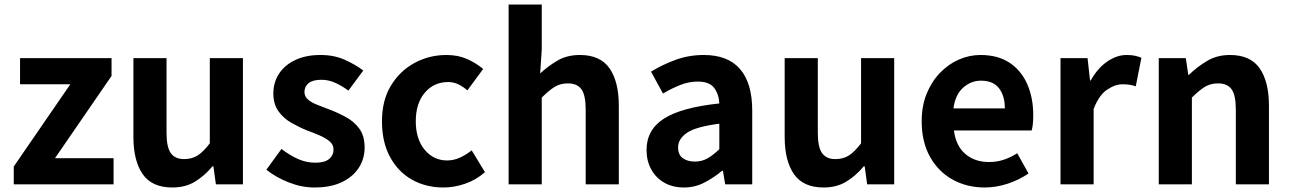

<svg xmlns="http://www.w3.org/2000/svg" viewBox="-20 -818 5724 852"><path d="M41 0V-79L292 -444H69V-560H475V-481L224 -116H484V0Z M745 14Q654 14 613 -45.5Q572 -105 572 -210V-560H719V-229Q719 -165 738 -138.5Q757 -112 797 -112Q832 -112 857.5 -128.5Q883 -145 911 -182V-560H1058V0H938L927 -80H923Q887 -37 844.5 -11.5Q802 14 745 14Z M1375 14Q1319 14 1261.5 -8.5Q1204 -31 1162 -65L1229 -157Q1267 -128 1303.5 -112Q1340 -96 1379 -96Q1421 -96 1440.5 -112.5Q1460 -129 1460 -155Q1460 -176 1443 -190.5Q1426 -205 1399.5 -216.5Q1373 -228 1343 -239Q1308 -253 1273 -273Q1238 -293 1215.5 -324.5Q1193 -356 1193 -403Q1193 -453 1218.5 -491.5Q1244 -530 1291 -552Q1338 -574 1402 -574Q1463 -574 1510.5 -552.5Q1558 -531 1592 -505L1526 -416Q1496 -438 1466.5 -451Q1437 -464 1406 -464Q1368 -464 1349.5 -449Q1331 -434 1331 -410Q1331 -390 1346.5 -376.5Q1362 -363 1387.5 -353Q1413 -343 1442 -332Q1479 -318 1515 -298.5Q1551 -279 1574.5 -247Q1598 -215 1598 -163Q1598 -114 1572.5 -74Q1547 -34 1497.5 -10Q1448 14 1375 14Z M1948 14Q1870 14 1808.5 -20.5Q1747 -55 1711 -121Q1675 -187 1675 -280Q1675 -373 1715 -438.5Q1755 -504 1820 -539Q1885 -574 1961 -574Q2013 -574 2053 -556Q2093 -538 2124 -512L2054 -417Q2033 -435 2012.5 -444.5Q1992 -454 1969 -454Q1905 -454 1865 -406.5Q1825 -359 1825 -280Q1825 -201 1864.5 -153.5Q1904 -106 1964 -106Q1994 -106 2022 -119Q2050 -132 2073 -151L2132 -54Q2092 -19 2043.5 -2.5Q1995 14 1948 14Z M2237 0V-798H2384V-597L2377 -492Q2411 -524 2453.5 -549Q2496 -574 2553 -574Q2644 -574 2685 -514.5Q2726 -455 2726 -349V0H2579V-331Q2579 -396 2560 -422Q2541 -448 2500 -448Q2466 -448 2440.5 -432Q2415 -416 2384 -385V0Z M3015 14Q2965 14 2927.5 -7.5Q2890 -29 2869.5 -67Q2849 -105 2849 -152Q2849 -242 2926 -291.5Q3003 -341 3172 -359Q3170 -400 3149 -428Q3128 -456 3076 -456Q3037 -456 2999 -441Q2961 -426 2922 -403L2869 -500Q2919 -531 2978 -552.5Q3037 -574 3103 -574Q3210 -574 3264 -511.5Q3318 -449 3318 -327V0H3198L3188 -60H3184Q3147 -29 3105 -7.5Q3063 14 3015 14ZM3063 -101Q3095 -101 3120 -115.5Q3145 -130 3172 -156V-269Q3069 -256 3029 -229Q2989 -202 2989 -164Q2989 -131 3010 -116Q3031 -101 3063 -101Z M3635 14Q3544 14 3503 -45.5Q3462 -105 3462 -210V-560H3609V-229Q3609 -165 3628 -138.5Q3647 -112 3687 -112Q3722 -112 3747.5 -128.5Q3773 -145 3801 -182V-560H3948V0H3828L3817 -80H3813Q3777 -37 3734.5 -11.5Q3692 14 3635 14Z M4349 14Q4271 14 4207.5 -21Q4144 -56 4107 -122Q4070 -188 4070 -280Q4070 -348 4092 -402Q4114 -456 4151 -494.5Q4188 -533 4234.5 -553.5Q4281 -574 4331 -574Q4408 -574 4460 -539.5Q4512 -505 4538.5 -444.5Q4565 -384 4565 -307Q4565 -262 4558 -239H4213Q4222 -170 4264 -134.5Q4306 -99 4368 -99Q4403 -99 4433.5 -109Q4464 -119 4494 -138L4544 -48Q4503 -20 4452 -3Q4401 14 4349 14ZM4211 -337H4439Q4439 -393 4413 -426.5Q4387 -460 4333 -460Q4289 -460 4254 -429Q4219 -398 4211 -337Z M4686 0V-560H4806L4817 -461H4820Q4851 -516 4893.5 -545Q4936 -574 4979 -574Q5002 -574 5017 -570.5Q5032 -567 5045 -562L5020 -435Q5005 -440 4991.5 -442Q4978 -444 4961 -444Q4928 -444 4892 -419.5Q4856 -395 4833 -334V0Z M5122 0V-560H5242L5253 -486H5256Q5293 -522 5337 -548Q5381 -574 5438 -574Q5529 -574 5570 -514.5Q5611 -455 5611 -349V0H5464V-331Q5464 -396 5445 -422Q5426 -448 5385 -448Q5351 -448 5325.5 -432Q5300 -416 5269 -385V0Z"/></svg>

Font: Chiron Sans HK TT
Style: Bold
Weight: 700
Designer: Ryoko NISHIZUKA 西塚涼子 (kana, bopomofo & ideographs); Paul D. Hunt (Latin, Greek & Cyrillic); Sandoll Communications 산돌커뮤니
Foundry: Adobe
Version: Version 2.022;hotconv 1.0.109;makeotfexe 2.5.65596